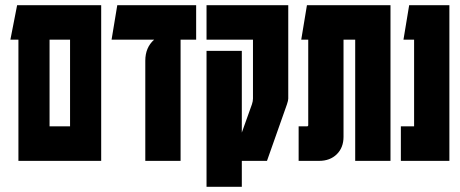

<svg xmlns="http://www.w3.org/2000/svg" viewBox="-20 -620 1772 740"><path d="M51 0V-467H20L46 -600H370V0ZM171 -133H250V-467H171Z M540 0V-386Q540 -437 574 -467H410L432 -600H736V-467H676V0Z M776 -424H912V-109L951 -218Q955 -230 955 -240V-467H776V-600H1091V-240Q1091 -233 1086 -218L1009 0H912V100H776Z M1141 -467 1163 -600H1485V0H1349V-467H1304V-93Q1304 -51 1278 -25.5Q1252 0 1210 0H1131V-133H1163Q1168 -133 1168 -138V-467Z M1525 0V-133H1576V-467H1535L1557 -600H1712V0Z"/></svg>

Font: Karantina
Style: Bold
Weight: 700
Designer: Rony Koch
Foundry: Rony Koch
Version: Version 1.000; ttfautohint (v1.8.3)